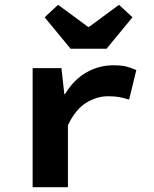

<svg xmlns="http://www.w3.org/2000/svg" viewBox="-20 -780 640 800"><path d="M116 0V-496H236L248 -388H251Q288 -449 340.5 -478.5Q393 -508 452 -508Q485 -508 505.5 -503Q526 -498 548 -488L518 -365Q495 -372 476.5 -375.5Q458 -379 430 -379Q384 -379 339.5 -352Q295 -325 263 -258V0ZM274 -577 166 -708 222 -760 347 -668H351L476 -760L532 -708L424 -577Z"/></svg>

Font: Source Code Pro ExtraLight
Style: Bold
Weight: 700
Monospace: yes
Version: Version 1.018;hotconv 1.0.116;makeotfexe 2.5.65601